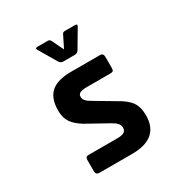

<svg xmlns="http://www.w3.org/2000/svg" viewBox="-163 -833 926 963"><g transform="rotate(-30 300.0 -351.5)"><path d="M262 -574Q247 -574 239 -585L177 -690Q170 -703 185 -703H244Q257 -703 262 -691L294 -625L327 -691Q331 -703 344 -703H404Q418 -703 411 -690L349 -585Q341 -574 327 -574ZM328 0H138Q118 0 118 -21V-85Q118 -96 122 -100.5Q126 -105 138 -105H305Q354 -105 354 -135V-140Q354 -164 313 -186L214 -241Q163 -267 139 -297Q115 -327 115 -374Q115 -444 152 -477Q189 -510 268 -510H435Q455 -510 455 -489V-424Q455 -413 451 -408.5Q447 -404 435 -404H296Q247 -404 247 -379V-374Q247 -352 290 -329L391 -269Q443 -241 464 -211.5Q485 -182 485 -134Q485 0 328 0Z"/></g></svg>

Font: RajdhaniMono
Style: Bold
Weight: 700
Monospace: yes
Designer: Satya Rajpurohit, Jyotish Sonowal
Foundry: Indian Type Foundry
Version: Version 1.201;PS 1.0;hotconv 1.0.78;makeotf.lib2.5.61930; tt